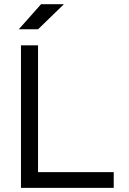

<svg xmlns="http://www.w3.org/2000/svg" viewBox="-20 -914 626 934"><path d="M82 0H533.2V-76.7H165V-693.4H82ZM71.3 -771.5H165L291 -893.6H179.7Z"/></svg>

Font: Cascadia Mono PL SemiLight
Style: Regular
Weight: 350
Monospace: yes
Designer: Aaron Bell
Foundry: Saja Typeworks
Version: Version 2404.023